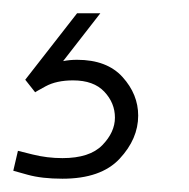

<svg xmlns="http://www.w3.org/2000/svg" viewBox="-30 -20 284 289"><path d="M64 249Q33 249 11.5 243Q-10 237 -10 237L-3 207Q-3 207 19 212.5Q41 218 64 218Q105 218 124 198.5Q143 179 143 157Q143 135 127 118Q111 101 80 101Q55 101 38.5 110Q22 119 23 119L8 100L86 0H121L65 72Q75 70 86 70Q131 70 154.5 96Q178 122 178 154Q178 189 150 219Q122 249 64 249Z"/></svg>

Font: Be Vietnam Pro Thin
Style: Italic
Weight: 100
Italic angle: -12°
Designer: Lam Bao, Tony Le, Vietanh Nguyen
Foundry: Yellow Type Foundry
Version: Version 1.002; ttfautohint (v1.8.3)